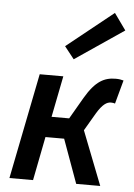

<svg xmlns="http://www.w3.org/2000/svg" viewBox="-56 -848 622 891"><g transform="rotate(5 255.0 -403.0)"><path d="M22 0H132L172 -204H259L333 0H445L347 -251L395 -333C422 -378 442 -390 461 -390C469 -390 474 -389 480 -387L510 -497C500 -500 488 -502 474 -502C421 -502 380 -482 332 -400L274 -300H192L230 -492H120ZM271 -575 498 -729 443 -806 226 -632Z"/></g></svg>

Font: Source Sans Pro Semibold
Style: Italic
Weight: 600
Italic angle: -11°
Designer: Paul D. Hunt
Foundry: Adobe Systems Incorporated
Version: Version 3.006;hotconv 1.0.111;makeotfexe 2.5.65597